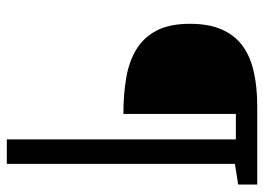

<svg xmlns="http://www.w3.org/2000/svg" viewBox="-128 -584 790 575"><g transform="rotate(90 267.5 -296.0)"><path d="M470.2 -604V79.1H397V-606.9H320.8V-270Q261.7 -270 212.2 -278.6Q162.6 -287.1 126.7 -309.3Q90.8 -331.5 70.8 -370.1Q50.8 -408.7 50.8 -469.2Q50.8 -526.4 67.9 -564.9Q85 -603.5 116.9 -627Q148.9 -650.4 194.8 -660.6Q240.7 -670.9 297.9 -670.9H532.2V-613.8Z"/></g></svg>

Font: Charis SIL Viet
Style: Bold Italic
Weight: 700
Italic angle: -11°
Foundry: SIL International
Version: Version 5.000